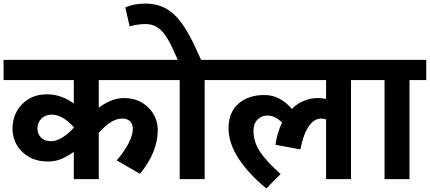

<svg xmlns="http://www.w3.org/2000/svg" viewBox="-40 -1005 2411 1077"><path d="M514 -556V-401Q587 -455 655 -455Q713 -455 756 -429.5Q799 -404 822 -363Q845 -322 845 -277Q845 -151 745 -30L615 -105Q705 -214 705 -282Q705 -309 689.5 -324.5Q674 -340 648 -340Q613 -340 581 -319.5Q549 -299 514 -260V0H374V-153Q340 -129 305.5 -114Q271 -99 229 -99Q169 -99 124 -124Q79 -149 54.5 -191Q30 -233 30 -284Q30 -337 54 -380.5Q78 -424 121.5 -450Q165 -476 222 -476Q268 -476 307 -461Q346 -446 374 -424V-556H-20V-669H874V-556ZM374 -289V-291Q347 -323 314.5 -342.5Q282 -362 249 -362Q215 -362 192.5 -340Q170 -318 170 -284Q170 -253 190.5 -233Q211 -213 245 -213Q277 -213 310.5 -234Q344 -255 374 -289Z M1202 -556H1108V0H968V-556H854V-669H957L932 -725Q899 -800 863.5 -835Q828 -870 777 -870Q730 -870 687 -857L663 -964Q714 -985 776 -985Q869 -985 932.5 -927.5Q996 -870 1055 -741L1088 -669H1202Z M2023 -556H1929V0H1789V-335Q1776 -340 1762 -340Q1720 -340 1690 -293.5Q1660 -247 1645 -167L1505 -193Q1515 -261 1542 -317Q1504 -357 1458 -357Q1428 -357 1405 -334.5Q1382 -312 1382 -272Q1382 -208 1419 -153Q1456 -98 1534 -29L1454 52Q1357 -27 1299.5 -114Q1242 -201 1242 -286Q1242 -375 1297.5 -423.5Q1353 -472 1442 -472Q1491 -472 1530 -450Q1569 -428 1597 -394Q1627 -424 1664.5 -439.5Q1702 -455 1742 -455Q1766 -455 1789 -450V-556H1182V-669H2023Z M2351 -556H2257V0H2117V-556H2003V-669H2351Z"/></svg>

Font: Martel Sans ExtraBold
Style: Regular
Weight: 800
Designer: Dan Reynolds and Mathieu Réguer
Foundry: Dan Reynolds and Mathieu Réguer
Version: Version 1.002; ttfautohint (v1.1) -l 5 -r 5 -G 72 -x 0 -D la